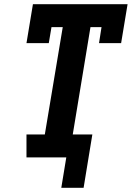

<svg xmlns="http://www.w3.org/2000/svg" viewBox="-20 -755 640 921"><path d="M274 146 298 0H107V-110H195L281 -625H227L214 -548H107L138 -735H592L561 -548H455L467 -625H414L329 -110H423L381 146Z"/></svg>

Font: Iosevka Curly Slab XBdEx
Style: Italic
Weight: 800
Width: 7
Italic angle: -9°
Monospace: yes
Designer: Belleve Invis
Foundry: Belleve Invis
Version: Version 11.1.0; ttfautohint (v1.8.3)